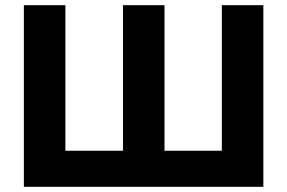

<svg xmlns="http://www.w3.org/2000/svg" viewBox="-20 -720 1107 740"><path d="M72 -700H232V-139H454V-700H614V-139H835V-700H995V0H72Z"/></svg>

Font: Chess Sans
Style: Bold
Weight: 700
Designer: Wolf Bōese
Foundry: Wolf Bōese
Version: Version 7.223